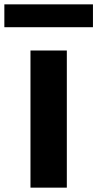

<svg xmlns="http://www.w3.org/2000/svg" viewBox="-57 -862 447 882"><path d="M250 -630V0H83V-630ZM370 -842V-737H-37V-842Z"/></svg>

Font: Sinkin Sans 700 Bold
Style: Bold
Weight: 700
Designer: Keith Bates
Foundry: K-Type
Version: Sinkin Sans (version 1.0)  by Keith Bates   •   © 2014   www